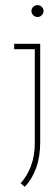

<svg xmlns="http://www.w3.org/2000/svg" viewBox="-20 -545 211 745"><path d="M136 6V-375H35V-354H115V10Q115 60 100 99.5Q85 139 60 166L76 180Q104 151 120 107.5Q136 64 136 6ZM149 -502Q149 -512 142 -518.5Q135 -525 126 -525Q116 -525 109 -518.5Q102 -512 102 -502Q102 -493 109 -486Q116 -479 126 -479Q135 -479 142 -486Q149 -493 149 -502Z"/></svg>

Font: Josefin Slab Thin ExtraLight
Style: Regular
Weight: 250
Version: Version 2.000